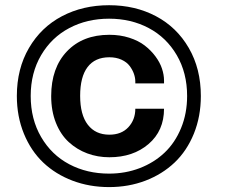

<svg xmlns="http://www.w3.org/2000/svg" viewBox="-20 -746 887 751"><path d="M406.7 -14.2Q330.1 -14.2 263.7 -39.3Q197.3 -64.5 149.2 -110.1Q101.1 -155.8 73.5 -223.1Q45.9 -290.5 45.9 -370.6Q45.9 -477.1 93.3 -558.3Q140.6 -639.6 222.4 -682.6Q304.2 -725.6 406.7 -725.6Q508.8 -725.6 590.1 -682.6Q671.4 -639.6 718.5 -558.3Q765.6 -477.1 765.6 -370.6Q765.6 -290.5 738.3 -223.1Q710.9 -155.8 662.8 -110.1Q614.7 -64.5 548.8 -39.3Q482.9 -14.2 406.7 -14.2ZM406.7 -66.9Q470.7 -66.9 526.6 -88.4Q582.5 -109.9 623.5 -148.7Q664.6 -187.5 688.2 -244.9Q711.9 -302.2 711.9 -370.6Q711.9 -460.9 671.4 -530.3Q630.9 -599.6 561.8 -636.2Q492.7 -672.9 406.7 -672.9Q320.3 -672.9 251 -636.2Q181.6 -599.6 140.9 -530.3Q100.1 -460.9 100.1 -370.6Q100.1 -279.8 140.9 -210Q181.6 -140.1 251 -103.5Q320.3 -66.9 406.7 -66.9ZM407.7 -130.9Q361.8 -130.9 321.3 -146Q280.8 -161.1 249 -190.2Q217.3 -219.2 198.7 -265.6Q180.2 -312 180.2 -370.1Q180.2 -480.5 241.9 -545.2Q303.7 -609.9 407.7 -609.9Q449.7 -609.9 485.6 -598.4Q521.5 -586.9 545.9 -568.1Q570.3 -549.3 587.9 -525.6Q605.5 -502 613.5 -477.8Q621.6 -453.6 621.6 -431.2V-419.9H509.3V-426.8Q509.3 -441.4 503.9 -457Q498.5 -472.7 487.3 -487.8Q476.1 -502.9 455.3 -512.5Q434.6 -522 407.7 -522Q351.6 -522 322.5 -483.6Q293.5 -445.3 293.5 -371.1Q293.5 -296.9 323.5 -258.1Q353.5 -219.2 407.7 -219.2Q455.1 -219.2 482.2 -248.5Q509.3 -277.8 509.3 -320.8H621.6Q621.6 -234.4 561 -182.6Q500.5 -130.9 407.7 -130.9Z"/></svg>

Font: Epilogue
Style: Bold
Weight: 700
Designer: Tyler Finck
Foundry: Etcetera Type Co
Version: Version 2.112